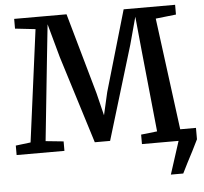

<svg xmlns="http://www.w3.org/2000/svg" viewBox="-60 -806 1116 1050"><g transform="rotate(-5 498.0 -281.5)"><path d="M835.5 180 893.5 0 879 -62.5H994.5V0Q980.5 29.5 964 61.5Q947.5 93.5 931.5 124Q915.5 154.5 903.5 180ZM86.5 -62 167.5 -677 56 -689.5V-743H343.5L469 -299.5L499.5 -175L528 -299.5L657 -743H939.5V-689.5L827.5 -677L908 -62.5L992 -52V0H692.5V-52L781 -62L735.5 -508.5L717 -697L676.5 -547.5L520.5 -32.5H436.5L286.5 -512.5L235.5 -697.5L215.5 -508.5L169 -62L267 -52V0H4.5V-52Z"/></g></svg>

Font: Merriweather 24pt SemiBold
Style: Regular
Weight: 600
Designer: Eben Sorkin
Foundry: Eben Sorkin
Version: Version 2.100